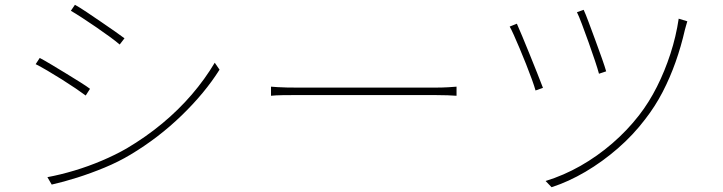

<svg xmlns="http://www.w3.org/2000/svg" viewBox="-20 -765 3020 802"><path d="M293 -745Q313 -734 342 -714.5Q371 -695 402.5 -673.5Q434 -652 460.5 -633.5Q487 -615 500 -605L480 -579Q465 -592 439 -611Q413 -630 382.5 -651Q352 -672 323.5 -690.5Q295 -709 276 -720ZM178 -25Q232 -35 290.5 -52.5Q349 -70 405.5 -94Q462 -118 509 -145Q590 -193 658 -249.5Q726 -306 781 -370Q836 -434 877 -503L897 -474Q836 -377 739 -283Q642 -189 525 -119Q475 -89 417 -65Q359 -41 302 -23Q245 -5 196 6ZM146 -523Q165 -513 195 -495Q225 -477 257 -457.5Q289 -438 316 -421Q343 -404 356 -394L338 -366Q322 -378 295.5 -396Q269 -414 238 -433.5Q207 -453 178 -470Q149 -487 129 -497Z M1112 -403Q1124 -402 1140 -401Q1156 -400 1178 -399.5Q1200 -399 1230 -399Q1236 -399 1266.5 -399Q1297 -399 1343 -399Q1389 -399 1443.5 -399Q1498 -399 1553.5 -399Q1609 -399 1658 -399Q1707 -399 1741.5 -399Q1776 -399 1789 -399Q1829 -399 1851.5 -400.5Q1874 -402 1887 -403V-365Q1874 -366 1849.5 -367Q1825 -368 1790 -368Q1777 -368 1742 -368Q1707 -368 1658.5 -368Q1610 -368 1554.5 -368Q1499 -368 1444.5 -368Q1390 -368 1344 -368Q1298 -368 1267.5 -368Q1237 -368 1230 -368Q1190 -368 1160.5 -367.5Q1131 -367 1112 -365Z M2418 -724Q2426 -707 2439 -672Q2452 -637 2467 -596.5Q2482 -556 2494.5 -520.5Q2507 -485 2512 -467L2482 -457Q2477 -476 2465 -512Q2453 -548 2438.5 -588.5Q2424 -629 2411 -663.5Q2398 -698 2390 -714ZM2851 -676Q2849 -670 2846 -659Q2843 -648 2841 -641Q2825 -571 2802 -506Q2779 -441 2748 -381Q2717 -321 2675 -267Q2625 -201 2560.5 -145Q2496 -89 2425.5 -47.5Q2355 -6 2284 17L2259 -9Q2334 -32 2404.5 -72Q2475 -112 2537.5 -166Q2600 -220 2649 -283Q2691 -337 2724 -402.5Q2757 -468 2780.5 -540.5Q2804 -613 2815 -687ZM2139 -666Q2147 -648 2161.5 -613.5Q2176 -579 2192.5 -538Q2209 -497 2224 -459.5Q2239 -422 2248 -398L2217 -387Q2212 -405 2201.5 -434Q2191 -463 2177.5 -497Q2164 -531 2150.5 -563Q2137 -595 2126 -619.5Q2115 -644 2109 -654Z"/></svg>

Font: Noto Sans SC Thin Thin
Style: Regular
Weight: 250
Version: Version 2.004-H2;hotconv 1.0.118;makeotfexe 2.5.65603